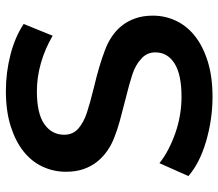

<svg xmlns="http://www.w3.org/2000/svg" viewBox="-66 -684 760 669"><g transform="rotate(-90 314.5 -350.0)"><path d="M35 -74 80 -175Q101 -158 128 -144Q155 -130 185 -119.5Q215 -109 247 -103.5Q279 -98 311 -98Q389 -98 427.5 -122.5Q466 -147 466 -189Q466 -219 444 -238Q423 -258 390 -269Q357 -280 300 -294Q260 -304 227.5 -313Q195 -322 170 -332Q146 -341 124 -356Q102 -371 85.5 -391.5Q69 -412 59.5 -439Q50 -466 50 -501Q50 -544 68 -582.5Q86 -621 121.5 -649Q157 -677 209.5 -693.5Q262 -710 332 -710Q396 -710 458 -694Q520 -678 565 -648L524 -547Q478 -574 428.5 -588Q379 -602 331 -602Q253 -602 216 -576Q179 -550 179 -507Q179 -477 200 -458Q222 -439 255 -428Q288 -417 345 -403Q421 -385 473 -365Q498 -356 520 -341.5Q542 -327 558.5 -306.5Q575 -286 584.5 -259Q594 -232 594 -198Q594 -155 576 -117Q558 -79 522.5 -51Q487 -23 434 -6.5Q381 10 311 10Q232 10 154 -13Q80 -35 35 -74Z"/></g></svg>

Font: CMG Sans SemiBold
Style: Regular
Weight: 600
Designer: Julieta Ulanovsky
Foundry: Julieta Ulanovsky
Version: Version 7.200